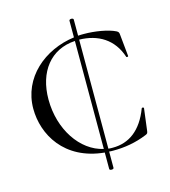

<svg xmlns="http://www.w3.org/2000/svg" viewBox="-122 -829 913 1034"><g transform="rotate(-15 334.5 -311.5)"><path d="M614 -169C571 -55 499 -4 409 -4C401 -4 392 -4 384 -5V-613C489 -611 571 -562 605 -458C606 -454 616 -456 616 -459L604 -580C603 -594 601 -598 590 -604C550 -624 477 -636 417 -636C406 -636 395 -636 384 -635V-725C384 -735 360 -735 360 -725V-632C192 -610 49 -490 49 -317C49 -174 139 -11 360 10V102C360 111 384 111 384 102V11C392 12 400 12 408 12C470 12 533 2 596 -24C608 -29 609 -31 611 -48L626 -167C626 -171 616 -173 614 -169ZM141 -344C141 -498 223 -604 360 -612V-10C234 -38 141 -177 141 -344Z"/></g></svg>

Font: Cormorant Infant Book
Style: Regular
Weight: 500
Designer: Christian Thalmann (Catharsis Fonts)
Version: Version 1.000;PS 002.000;hotconv 1.0.88;makeotf.lib2.5.64775